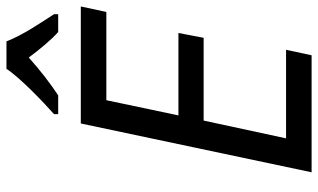

<svg xmlns="http://www.w3.org/2000/svg" viewBox="-215 -769 984 594"><g transform="rotate(-90 277.0 -472.0)"><path d="M41 0H403L420 -79H146L201 -334H457L472 -412H217L264 -635H537L554 -714H192ZM221 -797V-784H279C314 -807 356 -839 396 -875C423 -839 451 -805 475 -784H530V-797C505 -836 466 -892 446 -944H361C334 -902 254 -826 221 -797Z"/></g></svg>

Font: BC Sans
Style: Italic
Weight: 400
Italic angle: -12°
Designer: Monotype Design Team
Designer: Province of B.C.
Foundry: Monotype Imaging Inc.
Version: Version 2.000;GOOG;noto-source:20170915:90ef993387c0